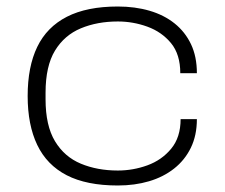

<svg xmlns="http://www.w3.org/2000/svg" viewBox="-20 -558 690 590"><path d="M342 12Q246 12 185 -19.5Q124 -51 94.5 -112.5Q65 -174 65 -263Q65 -353 94.5 -414Q124 -475 185.5 -506.5Q247 -538 342 -538Q395 -538 439.5 -525Q484 -512 516.5 -486Q549 -460 567 -422Q585 -384 585 -333H534Q534 -391 505.5 -425.5Q477 -460 433 -476Q389 -492 342 -492Q279 -492 228.5 -471Q178 -450 149 -402.5Q120 -355 120 -273V-253Q120 -172 149 -124Q178 -76 228.5 -55Q279 -34 342 -34Q389 -34 433 -50Q477 -66 506 -101Q535 -136 535 -192H585Q585 -142 566.5 -104Q548 -66 515 -40Q482 -14 438 -1Q394 12 342 12Z"/></svg>

Font: Archivo Expanded Thin
Style: Regular
Weight: 250
Width: 7
Designer: Hector Gatti
Foundry: Omnibus-Type
Version: Version 2.001